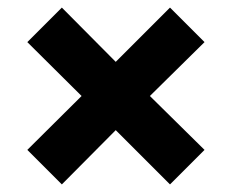

<svg xmlns="http://www.w3.org/2000/svg" viewBox="-20 -656 612 506"><path d="M428 -636 285 -493 143 -636 52 -545 195 -403 52 -261 143 -170 285 -313 428 -170 519 -261 375 -403 519 -545Z"/></svg>

Font: Noto Sans Tamil UI Black
Style: Regular
Weight: 900
Designer: Jelle Bosma - Monotype Design Team
Foundry: Monotype Imaging Inc.
Version: Version 2.004